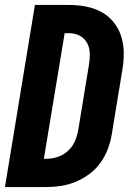

<svg xmlns="http://www.w3.org/2000/svg" viewBox="-20 -755 540 775"><path d="M166 0H0L121 -735H259Q294 -735 327.5 -728.5Q361 -722 389.5 -706.5Q418 -691 438.5 -665.5Q459 -640 469 -609Q479 -578 479.5 -543.5Q480 -509 474 -474L431 -212Q426 -182 415 -153Q404 -124 385.5 -98Q367 -72 340.5 -52.5Q314 -33 285 -21Q256 -9 226 -4.5Q196 0 166 0ZM157 -114H166Q189 -114 212.5 -121.5Q236 -129 254.5 -146Q273 -163 282.5 -185.5Q292 -208 296 -231L339 -493Q343 -516 342.5 -539Q342 -562 331.5 -581.5Q321 -601 301.5 -611Q282 -621 259 -621H241Z"/></svg>

Font: Iosevka Heavy Oblique
Style: Regular
Weight: 900
Italic angle: -9°
Monospace: yes
Designer: Belleve Invis
Foundry: Belleve Invis
Version: Version 32.5.0; ttfautohint (v1.8.4)